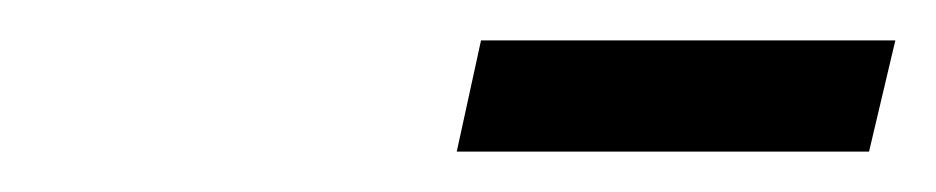

<svg xmlns="http://www.w3.org/2000/svg" viewBox="-20 -725 463 95"><path d="M206 -650 218 -705H423L410 -650Z"/></svg>

Font: Ubuntu Sans Condensed
Style: Italic
Weight: 400
Width: 3
Italic angle: -13.5°
Designer: Dalton Maag Ltd
Foundry: Dalton Maag Ltd
Version: Version 1.006; ttfautohint (v1.8.4.7-5d5b)